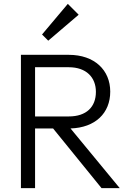

<svg xmlns="http://www.w3.org/2000/svg" viewBox="-20 -971 673 991"><path d="M88 0H161V-308H254L504 0H598L344 -308C472 -312 549 -387 549 -498C549 -609 468 -688 335 -688H88ZM161 -370V-624H335C426 -624 475 -571 475 -497C475 -419 426 -370 335 -370ZM197 -793 229 -761 386 -895 330 -951Z"/></svg>

Font: MV Cash Light
Style: Regular
Weight: 300
Designer: Rodrigo Fuenzalida
Foundry: fragTYPE
Version: Version 1.100;Glyphs 3.1.2 (3151)